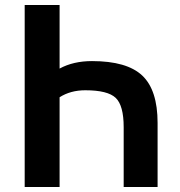

<svg xmlns="http://www.w3.org/2000/svg" viewBox="-20 -750 721 770"><path d="M219 -475Q274 -505 349 -505Q489 -505 550.5 -447Q612 -389 612 -257V0H476V-240Q476 -327 444 -357.5Q412 -388 322 -388Q263 -388 219 -360V0H79V-730H219Z"/></svg>

Font: M PLUS 1p
Style: Bold
Weight: 700
Version: Version 1.062